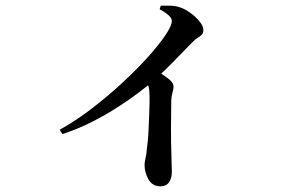

<svg xmlns="http://www.w3.org/2000/svg" viewBox="-20 -598 1040 676"><path d="M190 -141Q249 -174 306 -218Q363 -262 413.5 -309Q464 -356 502.5 -399Q541 -442 563 -475Q585 -508 585 -524Q585 -535 571 -546.5Q557 -558 542 -565L546 -578Q561 -578 577.5 -578Q594 -578 611 -573Q631 -567 650.5 -552.5Q670 -538 683 -522Q696 -506 696 -493Q696 -482 691 -476.5Q686 -471 677.5 -466Q669 -461 658 -450Q633 -425 597 -387.5Q561 -350 516 -310Q500 -296 469 -272.5Q438 -249 396.5 -222Q355 -195 305 -169.5Q255 -144 200 -126ZM545 58Q517 58 503 34Q489 10 489 -18Q489 -28 492.5 -41.5Q496 -55 497 -74Q501 -101 502.5 -130Q504 -159 505 -186Q506 -213 506.5 -235Q507 -257 506 -270Q506 -287 501 -299.5Q496 -312 485 -327L521 -358Q548 -339 569.5 -323.5Q591 -308 591 -293Q591 -284 587.5 -273Q584 -262 583 -246Q582 -194 582 -143.5Q582 -93 583.5 -53Q585 -13 585 7Q585 30 575 44Q565 58 545 58Z"/></svg>

Font: Noto Serif JP ExtraLight SemiBold
Style: Regular
Weight: 600
Version: Version 2.003-H1;hotconv 1.1.1;makeotfexe 2.6.0